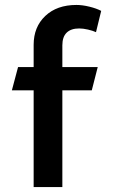

<svg xmlns="http://www.w3.org/2000/svg" viewBox="-20 -756 458 776"><path d="M116 -391H28L53 -485H116V-575Q116 -647 163 -691.5Q210 -736 289 -736Q313 -736 341.5 -729Q370 -722 389 -712L368 -626Q355 -632 335.5 -636.5Q316 -641 300 -641Q267 -641 249.5 -624Q232 -607 232 -573V-485H375L351 -391H232V0H116Z"/></svg>

Font: Niramit SemiBold
Style: Regular
Weight: 600
Designer: Katatrad Aksorn Co.,Ltd.
Foundry: Cadson Demak Co.,Ltd.
Version: Version 1.001; ttfautohint (v1.6)